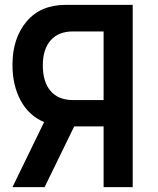

<svg xmlns="http://www.w3.org/2000/svg" viewBox="-20 -770 649 790"><path d="M406.3 -250H285.4L163.5 0H31.3L161.5 -267.7Q99 -293.8 65.1 -356.2Q31.3 -418.8 31.3 -503.1Q31.3 -612.5 89.1 -681.2Q146.9 -750 251 -750H526V0H406.3ZM280.2 -640.6Q220.8 -640.6 188.5 -604.2Q156.2 -567.7 156.2 -501Q156.2 -433.3 188 -395.8Q219.8 -358.3 280.2 -358.3H406.3V-640.6Z"/></svg>

Font: Vladivostok Bold
Style: Regular
Weight: 700
Width: 4
Designer: Michael Sharanda
Foundry: Michael Sharanda
Version: Version 1.005